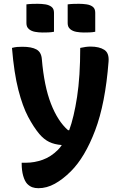

<svg xmlns="http://www.w3.org/2000/svg" viewBox="-20 -790 640 1010"><path d="M98 -544Q146 -544 171.5 -530Q197 -516 200 -480Q212 -337 248 -244.5Q284 -152 338 -105H344Q369 -173 385.5 -280.5Q402 -388 402 -538Q433 -545 456 -545Q502 -545 528.5 -528Q555 -511 551 -465Q534 -245 480.5 -104Q427 37 353 111Q311 153 268.5 176.5Q226 200 182 200Q164 200 150 195Q136 190 123 177Q110 163 102 135Q94 107 94 70V66H117Q161 66 204.5 50.5Q248 35 285 -2Q296 -13 305 -27Q266 -30 238.5 -43.5Q211 -57 187 -85Q157 -121 128 -175.5Q99 -230 76.5 -317.5Q54 -405 43 -538Q58 -542 70.5 -543Q83 -544 98 -544ZM119 -767Q133 -769 149 -769.5Q165 -770 178 -770Q199 -770 218.5 -767Q238 -764 251 -754Q264 -744 264 -723V-623Q250 -620 234 -619.5Q218 -619 204 -619Q184 -619 164.5 -622.5Q145 -626 132 -637Q119 -648 119 -668ZM336 -767Q350 -769 366 -769.5Q382 -770 395 -770Q416 -770 436 -767Q456 -764 468.5 -754Q481 -744 481 -723V-623Q467 -620 451 -619.5Q435 -619 421 -619Q401 -619 381.5 -622.5Q362 -626 349 -637Q336 -648 336 -668Z"/></svg>

Font: Recursive Sn Csl St
Style: Bold
Weight: 700
Version: Version 1.079;hotconv 1.0.112;makeotfexe 2.5.65598; ttfautoh